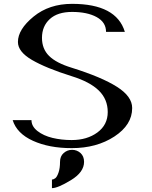

<svg xmlns="http://www.w3.org/2000/svg" viewBox="-20 -770 790 998"><path d="M667 -209V-208Q667 -121.1 574.7 -60.5Q482.4 0 352.5 0Q235.4 0 151.4 -38.1Q67.4 -76.2 45.9 -145.5H143.6Q143.6 -113.3 174.8 -88.9Q206.1 -64.5 252.9 -53.2Q299.8 -42 352.5 -42Q432.6 -42 486.3 -81.5Q540 -121.1 540 -187.5Q540 -253.9 493.7 -299.3Q447.3 -344.7 352.5 -374Q218.8 -416 146 -458.5Q73.2 -501 73.2 -551.8Q73.2 -617.2 154.3 -683.6Q235.4 -750 354.5 -750Q585 -750 628.9 -604.5H531.2Q531.2 -654.3 482.4 -681.2Q433.6 -708 354.5 -708Q279.3 -708 238.8 -670.9Q198.2 -633.8 198.2 -573.2Q198.2 -515.6 235.4 -479Q272.5 -442.4 352.5 -418Q508.8 -369.1 587.9 -318.8Q667 -268.6 667 -209ZM354.5 8.8Q379.9 8.8 398.4 25.4Q417 42 417 71.3Q417 125 348.6 166.5Q280.3 208 250 208V163.1Q258.8 163.1 267.6 156.2Q276.4 149.4 284.2 127Q292 104.5 292 71.3Q292 42 311 25.4Q330.1 8.8 354.5 8.8Z"/></svg>

Font: okolaks
Style: Bold
Weight: 600
Width: 8
Version: Version 000.6.0